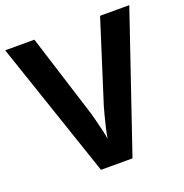

<svg xmlns="http://www.w3.org/2000/svg" viewBox="-128 -829 906 945"><g transform="rotate(-20 325.0 -357.0)"><path d="M650 -714 407 0H242L0 -714H153L287 -289Q291 -278 298.5 -248.5Q306 -219 314 -186.5Q322 -154 325 -132Q328 -154 335.5 -186.5Q343 -219 351 -248.5Q359 -278 362 -289L497 -714Z"/></g></svg>

Font: Noto Sans Thai
Style: Bold
Weight: 700
Designer: Monotype Design Team
Foundry: Monotype Imaging Inc.
Version: Version 2.001